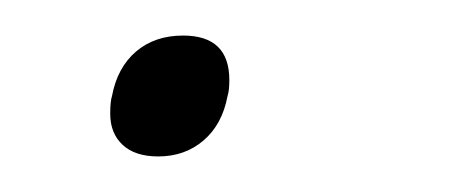

<svg xmlns="http://www.w3.org/2000/svg" viewBox="-20 -79 259 108"><path d="M42 -15Q42 -22 43 -25Q46 -41 56.5 -50Q67 -59 83 -59Q109 -59 109 -34Q109 -28 108 -25Q105 -9 94.5 0Q84 9 69 9Q56 9 49 2.5Q42 -4 42 -15Z"/></svg>

Font: Trirong Thin
Style: Italic
Weight: 250
Italic angle: -12°
Designer: Katatrad Team
Foundry: CadsonDemak
Version: Version 1.001